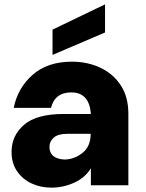

<svg xmlns="http://www.w3.org/2000/svg" viewBox="-20 -850 672 881"><path d="M33 0ZM33 0ZM215 11Q167 11 125.5 -8Q84 -27 58.5 -64Q33 -101 33 -153Q33 -228 90.5 -277.5Q148 -327 272 -327H397Q390 -426 307 -426Q232 -426 214 -355H43Q61 -446 129.5 -506.5Q198 -567 310 -567Q382 -567 441 -539Q500 -511 534.5 -458Q569 -405 569 -328V0H397V-78Q372 -36 322 -12.5Q272 11 215 11ZM275 -118Q319 -118 357.5 -147.5Q396 -177 396 -236H290Q246 -236 226.5 -218.5Q207 -201 207 -176Q207 -122 275 -118ZM221 -598V-714L462 -830V-701Z"/></svg>

Font: Ulagadi Sans
Style: Bold
Weight: 700
Designer: Ninad Kale (Devanagari), Jonny Pinhorn (Latin)
Foundry: Indian Type Foundry
Version: Version 3.01;March 29, 2020;FontCreator 12.0.0.2522 64-bit; 